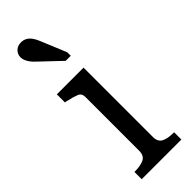

<svg xmlns="http://www.w3.org/2000/svg" viewBox="-270 -837 859 859"><g transform="rotate(-45 160.0 -407.5)"><path d="M210 -537V-98Q210 -67 231.5 -56.5Q253 -46 289 -46H292V0H41V-46H44Q80 -46 101.5 -56.5Q123 -67 123 -98V-439Q123 -461 105 -468.5Q87 -476 51 -484L41 -486V-537ZM157 -758 207 -637V-615H175L79 -706Q68 -716 60 -726.5Q52 -737 47.5 -748Q43 -759 43 -769Q43 -788 56.5 -801.5Q70 -815 92 -815Q107 -815 119 -808.5Q131 -802 140.5 -789Q150 -776 157 -758Z"/></g></svg>

Font: Roboto Serif 20pt SemiCondensed
Style: Regular
Weight: 400
Width: 4
Version: Version 1.008